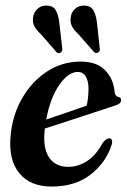

<svg xmlns="http://www.w3.org/2000/svg" viewBox="-20 -677 466 706"><path d="M391.5 -147.5Q371.5 -81.5 314.5 -36.2Q257.5 9 170 9Q90.5 9 50.5 -40.8Q10.5 -90.5 19 -177.5Q25.5 -253 61 -315Q96.5 -377 152.5 -413.8Q208.5 -450.5 276 -450.5Q337 -450.5 367.5 -417.8Q398 -385 401.5 -338.5Q403.5 -323 415.5 -320.5Q424.5 -318.5 425.5 -310Q426.5 -296.5 405 -289.5Q388.5 -284 357.5 -273.8Q326.5 -263.5 288.8 -251.2Q251 -239 213.2 -226.5Q175.5 -214 145 -204.5Q145 -202.5 144.5 -200.5Q137 -134 160 -98.8Q183 -63.5 231.5 -63.5Q267 -63.5 300.2 -84.8Q333.5 -106 358 -152.5Q373.5 -170.5 384 -168Q395.5 -165 391.5 -147.5ZM266 -412.5Q231 -412.5 197.8 -364.5Q164.5 -316.5 150 -237.5Q186.5 -250 228.5 -264.2Q270.5 -278.5 298.5 -288.5Q305 -313 305.5 -350Q305.5 -378.5 295.5 -395.5Q285.5 -412.5 266 -412.5ZM198 -594 208.5 -501.5Q211 -490.5 203.5 -484Q195 -478 187 -486L131 -550.5Q113.5 -567 106 -581.5Q98.5 -596 102 -615.5Q104.5 -632 118 -644.5Q131.5 -657 151 -656.5Q175.5 -656 185 -639.5Q194.5 -623 198 -594ZM336.5 -594 346.5 -501.5Q349.5 -490 341.5 -484.5Q333.5 -478.5 325.5 -486L269.5 -550Q251.5 -566.5 244.2 -581.2Q237 -596 240.5 -615.5Q242.5 -632 256 -644.5Q269.5 -657 289 -656.5Q313.5 -656 323.2 -639.5Q333 -623 336.5 -594Z"/></svg>

Font: Fraunces 144pt S050 SemiBold
Style: Italic
Weight: 600
Italic angle: -16°
Version: Version 1.000; ttfautohint (v1.8.3)